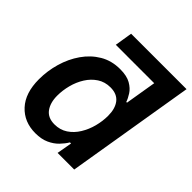

<svg xmlns="http://www.w3.org/2000/svg" viewBox="-196 -872 1025 1025"><g transform="rotate(45 316.0 -359.5)"><path d="M228 9.8Q142.6 9.8 90.1 -47.1Q37.6 -104 37.6 -207.5Q37.6 -271 55.4 -332.5Q73.2 -394 107.9 -443.8Q142.6 -493.7 192.4 -523.2Q242.2 -552.7 306.6 -552.7Q356.9 -552.7 386.7 -535.6Q416.5 -518.6 431.6 -494.9Q446.8 -471.2 453.1 -451.7H458.5L487.8 -627.9H197.8L213.9 -727.5H632.3L511.7 0H386.2L401.4 -86.4H393.1Q379.9 -64 358.4 -41.7Q336.9 -19.5 304.9 -4.9Q272.9 9.8 228 9.8ZM266.6 -95.7Q308.6 -95.7 340.6 -116.9Q372.6 -138.2 394 -173.1Q415.5 -208 426.3 -249.5Q437 -291 437 -330.6Q437 -385.3 412.6 -416.3Q388.2 -447.3 338.9 -447.3Q296.9 -447.3 264.9 -426.3Q232.9 -405.3 211.4 -371.1Q189.9 -336.9 179.2 -295.9Q168.5 -254.9 168.5 -214.8Q168.5 -161.6 192.6 -128.7Q216.8 -95.7 266.6 -95.7Z"/></g></svg>

Font: Inter Semi Bold
Style: Italic
Weight: 600
Italic angle: -9.39999°
Designer: Rasmus Andersson
Foundry: rsms
Version: Version 4.000;git-3c8e0fc